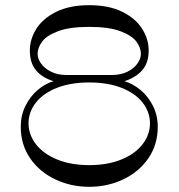

<svg xmlns="http://www.w3.org/2000/svg" viewBox="-20 -720 688 740"><path d="M459.8 -407Q492.1 -397.6 521.5 -373.2Q550.9 -348.8 569.4 -312.1Q588 -275.5 588 -231.5Q588 -162.5 551.8 -109.9Q515.6 -57.4 455.1 -28.7Q394.6 0 324 0Q253.4 0 192.9 -28.7Q132.4 -57.4 96.2 -109.9Q60 -162.5 60 -231.5Q60 -275.5 78.2 -312.1Q96.5 -348.8 125.2 -373.2Q154 -397.6 186.4 -407Q142.2 -420.8 118.6 -449.2Q95 -477.8 95 -525.5Q95 -569 120.2 -609.1Q145.4 -649.1 196.9 -674.6Q248.4 -700 324 -700Q399.6 -700 451.1 -674.6Q502.6 -649.1 527.8 -609.1Q553 -569 553 -525.5Q553 -477.8 528.4 -449.6Q503.9 -421.4 459.8 -407ZM125 -512.4Q125 -494.1 138.2 -475.2Q151.5 -456.2 176.8 -443.6Q202.1 -431 236.5 -431H411.5Q445.9 -431 471.2 -443.6Q496.5 -456.2 509.8 -475.2Q523 -494.1 523 -512.4Q523 -535.8 505.9 -559.2Q488.8 -582.8 444.4 -599.6Q400.1 -616.4 324 -616.4Q247.9 -616.4 203.6 -599.6Q159.2 -582.8 142.1 -559.2Q125 -535.8 125 -512.4ZM324 -83.6Q394.5 -83.6 447.3 -105.1Q500.1 -126.5 529.1 -163.6Q558 -200.8 558 -244.6Q558 -288.2 529.8 -324.4Q501.6 -360.5 448.6 -381.4Q395.6 -402.2 324 -402.2Q252.4 -402.2 199.4 -381.4Q146.4 -360.5 118.2 -324.4Q90 -288.2 90 -244.6Q90 -200.8 118.9 -163.6Q147.9 -126.5 200.7 -105.1Q253.5 -83.6 324 -83.6Z"/></svg>

Font: Space Cowgirl
Style: Regular
Weight: 400
Designer: Valery Marier
Foundry: Valery Marier
Version: Version 1.000